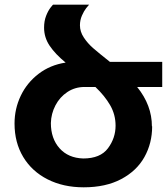

<svg xmlns="http://www.w3.org/2000/svg" viewBox="-20 -793 712 819"><path d="M565 -422Q628 -344 628 -254H629Q629 -182 596 -123Q563 -64 497 -29Q431 6 337 6Q250 6 183 -28Q116 -62 79 -123.5Q42 -185 42 -266Q42 -329 68.5 -384.5Q95 -440 144.5 -478Q194 -516 260 -526Q216 -562 192 -597.5Q168 -633 168 -675Q168 -703 176.5 -725Q185 -747 196 -761Q207 -775 207 -773H360Q357 -770 347.5 -758Q338 -746 329.5 -726.5Q321 -707 321 -685Q321 -658 337.5 -633Q354 -608 377.5 -587.5Q401 -567 449 -529H672V-422ZM387 -422H341Q300 -422 267.5 -400.5Q235 -379 216.5 -343.5Q198 -308 197 -268Q197 -202 234 -160.5Q271 -119 335 -117Q408 -117 440.5 -160.5Q473 -204 473 -257Q473 -304 450 -344Q427 -384 387 -422Z"/></svg>

Font: Montserrat arm2 SemiBold
Style: Regular
Weight: 600
Designer: Julieta Ulanovsky
Foundry: Julieta Ulanovsky
Version: Version 6.000